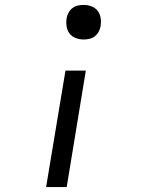

<svg xmlns="http://www.w3.org/2000/svg" viewBox="-20 -558 640 783"><path d="M321 -397Q304 -397 288.5 -403Q273 -409 263.5 -421.5Q254 -434 251.5 -451Q249 -468 252 -485Q254 -496 260 -507Q266 -518 276 -525.5Q286 -533 298 -535.5Q310 -538 321 -538Q338 -538 353.5 -532Q369 -526 378.5 -513.5Q388 -501 390.5 -484Q393 -467 390 -450Q388 -439 382 -428Q376 -417 366 -409.5Q356 -402 344.5 -399.5Q333 -397 321 -397ZM168 205 247 -270H330L252 205Z"/></svg>

Font: Iosevka Curly Slab Extended
Style: Italic
Weight: 400
Width: 7
Italic angle: -9°
Monospace: yes
Designer: Belleve Invis
Foundry: Belleve Invis
Version: Version 11.1.0; ttfautohint (v1.8.3)